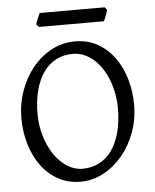

<svg xmlns="http://www.w3.org/2000/svg" viewBox="-55 -820 710 882"><g transform="rotate(-5 300.0 -379.5)"><path d="M481 -307.1Q481 -340.8 474.9 -373.8Q468.8 -406.7 457.5 -436.3Q446.3 -465.8 429.9 -491Q413.6 -516.1 393.1 -534.4Q372.6 -552.7 348.1 -563.2Q323.7 -573.7 295.9 -573.7Q252.4 -573.7 218 -555.4Q183.6 -537.1 159.9 -503.2Q136.2 -469.2 123.5 -420.9Q110.8 -372.6 110.8 -313Q110.8 -258.3 125.7 -209.5Q140.6 -160.6 165.8 -123.8Q190.9 -86.9 224.6 -65.4Q258.3 -43.9 295.9 -43.9Q336.4 -43.9 370.4 -60.8Q404.3 -77.6 429 -110.8Q453.6 -144 467.3 -193.4Q481 -242.7 481 -307.1ZM556.6 -315.9Q556.6 -249.5 534.7 -189.7Q512.7 -129.9 474.9 -84.5Q437 -39.1 387.2 -12.2Q337.4 14.6 281.7 14.6Q223.1 14.6 177.2 -11.2Q131.3 -37.1 99.9 -80.6Q68.4 -124 51.8 -180.7Q35.2 -237.3 35.2 -298.8Q35.2 -365.2 56.6 -425.3Q78.1 -485.4 115.2 -530.8Q152.3 -576.2 202.4 -603Q252.4 -629.9 310.1 -629.9Q370.6 -629.9 416.5 -603.3Q462.4 -576.7 493.7 -532.7Q524.9 -488.8 540.8 -432.1Q556.6 -375.5 556.6 -315.9ZM471.2 -762.2Q470.2 -756.8 467.8 -749.8Q465.3 -742.7 462.4 -735.6Q459.5 -728.5 456.8 -721.7Q454.1 -714.8 452.1 -710.4H151.9L141.1 -722.7Q142.1 -728 144.5 -734.9Q147 -741.7 149.9 -748.8Q152.8 -755.9 155.8 -762.5Q158.7 -769 161.1 -773.9H460.4Z"/></g></svg>

Font: Gentium Unicode
Style: Regular
Weight: 400
Version: Version 1.009